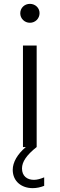

<svg xmlns="http://www.w3.org/2000/svg" viewBox="-20 -762 309 995"><path d="M99 0H114C70 37 46 79 46 118C46 179 93 213 149 213C169 213 189 209 209 201V157C190 165 172 170 156 170C120 170 94 150 94 111C94 77 117 42 170 0V-526H99ZM135 -644C163 -644 185 -666 185 -694C185 -721 163 -742 135 -742C107 -742 85 -721 85 -693C85 -666 107 -644 135 -644Z"/></svg>

Font: Chess Sans
Style: Regular
Weight: 400
Designer: Wolf Bōese
Foundry: Wolf Bōese
Version: Version 7.223;Glyphs 3.3 (3306)